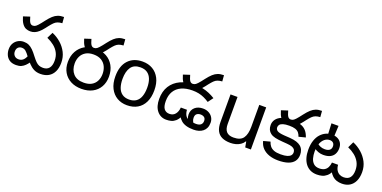

<svg xmlns="http://www.w3.org/2000/svg" viewBox="-15 -1505 4570 2297"><g transform="rotate(20 2270.5 -356.5)"><path d="M197 -425Q168 -425 141.5 -436Q115 -447 93 -477.5Q71 -508 55 -564L138 -591Q153 -536 167 -518Q181 -500 203 -500Q223 -500 240.5 -512.5Q258 -525 290 -565L321 -605Q355 -649 383.5 -675Q412 -701 444 -713Q476 -725 520 -725L526 -648Q491 -646 467.5 -637Q444 -628 424.5 -608.5Q405 -589 379 -556L356 -526Q328 -490 303 -468Q278 -446 252.5 -435.5Q227 -425 197 -425ZM485 12Q437 12 401.5 -6Q366 -24 336 -56Q306 -88 273 -131Q244 -171 223 -189Q202 -207 172 -207Q144 -207 125.5 -189Q107 -171 107 -136Q107 -105 126.5 -84Q146 -63 180 -63Q214 -63 236.5 -83Q259 -103 275 -141L328 -81Q309 -54 288 -33Q267 -12 240.5 0Q214 12 175 12Q122 12 90 -10Q58 -32 43.5 -66.5Q29 -101 29 -138Q29 -182 48 -214Q67 -246 99 -264Q131 -282 170 -282Q206 -282 234 -269.5Q262 -257 289 -230.5Q316 -204 348 -161Q375 -126 396 -105Q417 -84 439 -75.5Q461 -67 490 -67Q540 -67 566.5 -99.5Q593 -132 593 -193Q593 -251 570 -294.5Q547 -338 507 -369.5Q467 -401 417 -423L455 -500Q517 -474 567 -430Q617 -386 646.5 -327.5Q676 -269 676 -198Q676 -132 653.5 -85Q631 -38 588.5 -13Q546 12 485 12Z M976 -425Q947 -425 920.5 -436Q894 -447 872 -477.5Q850 -508 834 -564L917 -591Q932 -536 946 -518Q960 -500 982 -500Q1002 -500 1019.5 -512.5Q1037 -525 1069 -565L1100 -605Q1134 -649 1162.5 -675Q1191 -701 1223 -713Q1255 -725 1299 -725L1305 -648Q1270 -646 1246.5 -637Q1223 -628 1203.5 -608.5Q1184 -589 1158 -556L1135 -526Q1107 -490 1082 -468Q1057 -446 1031.5 -435.5Q1006 -425 976 -425ZM746 -236Q746 -314 779 -373.5Q812 -433 870.5 -466.5Q929 -500 1007 -500Q1086 -500 1144.5 -467.5Q1203 -435 1236 -376Q1269 -317 1269 -237Q1269 -163 1237 -106.5Q1205 -50 1146 -19Q1087 12 1007 12Q928 12 869.5 -19Q811 -50 778.5 -105.5Q746 -161 746 -236ZM829 -248Q829 -167 874 -117Q919 -67 1007 -67Q1067 -67 1106.5 -89.5Q1146 -112 1166 -152Q1186 -192 1186 -242Q1186 -293 1166.5 -334.5Q1147 -376 1107.5 -400.5Q1068 -425 1007 -425Q946 -425 906.5 -400.5Q867 -376 848 -336Q829 -296 829 -248Z M1835 -269Q1835 -180 1804.5 -117.5Q1774 -55 1718 -22.5Q1662 10 1585 10Q1514 10 1458.5 -22.5Q1403 -55 1371 -117.5Q1339 -180 1339 -269Q1339 -402 1406 -474Q1473 -546 1588 -546Q1661 -546 1716.5 -513.5Q1772 -481 1803.5 -419.5Q1835 -358 1835 -269ZM1430 -269Q1430 -206 1446.5 -159.5Q1463 -113 1498 -88Q1533 -63 1587 -63Q1641 -63 1676 -88Q1711 -113 1727.5 -159.5Q1744 -206 1744 -269Q1744 -333 1727 -378Q1710 -423 1675.5 -447.5Q1641 -472 1586 -472Q1504 -472 1467 -418Q1430 -364 1430 -269Z M2233 -425Q2204 -425 2177.5 -436Q2151 -447 2129 -477.5Q2107 -508 2091 -564L2174 -591Q2189 -536 2203 -518Q2217 -500 2239 -500Q2259 -500 2276.5 -512.5Q2294 -525 2326 -565L2357 -605Q2391 -649 2419.5 -675Q2448 -701 2480 -713Q2512 -725 2556 -725L2562 -648Q2527 -646 2503.5 -637Q2480 -628 2460.5 -608.5Q2441 -589 2415 -556L2392 -526Q2364 -490 2339 -468Q2314 -446 2288.5 -435.5Q2263 -425 2233 -425ZM2435 12Q2380 12 2341 0.5Q2302 -11 2277 -32.5Q2252 -54 2235 -84L2251 -91Q2230 -48 2204 -25.5Q2178 -3 2149 4.5Q2120 12 2087 12Q2014 12 1969 -43Q1924 -98 1924 -194Q1924 -291 1966.5 -359Q2009 -427 2087.5 -463.5Q2166 -500 2272 -500Q2325 -500 2370 -490.5Q2415 -481 2454.5 -464Q2494 -447 2531 -424L2482 -358Q2448 -380 2415 -395Q2382 -410 2346 -417.5Q2310 -425 2266 -425Q2184 -425 2126 -398.5Q2068 -372 2037.5 -321Q2007 -270 2007 -197Q2007 -127 2031.5 -97Q2056 -67 2099 -67Q2146 -67 2172.5 -99.5Q2199 -132 2203 -185H2281Q2283 -146 2299.5 -116Q2316 -86 2352 -76Q2369 -69 2390.5 -66Q2412 -63 2439 -63Q2480 -63 2500 -80.5Q2520 -98 2520 -129Q2520 -160 2501.5 -174Q2483 -188 2454 -188Q2427 -188 2407.5 -173.5Q2388 -159 2388 -124Q2388 -99 2398 -79Q2408 -59 2422 -46L2356 -35Q2342 -57 2330 -83Q2318 -109 2318 -141Q2318 -197 2356.5 -231Q2395 -265 2458 -265Q2500 -265 2532 -248Q2564 -231 2582 -201.5Q2600 -172 2600 -135Q2600 -97 2587.5 -69.5Q2575 -42 2552.5 -24Q2530 -6 2500 3Q2470 12 2435 12Z M3162 -536V0H3090L3077 -71H3073Q3056 -43 3029 -25Q3002 -7 2970 1.5Q2938 10 2903 10Q2839 10 2795.5 -10.5Q2752 -31 2730 -74Q2708 -117 2708 -185V-536H2797V-191Q2797 -127 2826 -95Q2855 -63 2916 -63Q3005 -63 3039.5 -113Q3074 -163 3074 -257V-536Z M3481 -425Q3452 -425 3425.5 -436Q3399 -447 3377 -477.5Q3355 -508 3339 -564L3422 -591Q3437 -536 3451 -518Q3465 -500 3487 -500Q3507 -500 3524.5 -512.5Q3542 -525 3574 -565L3605 -605Q3639 -649 3667.5 -675Q3696 -701 3728 -713Q3760 -725 3804 -725L3810 -648Q3775 -646 3751.5 -637Q3728 -628 3708.5 -608.5Q3689 -589 3663 -556L3640 -526Q3612 -490 3587 -468Q3562 -446 3536.5 -435.5Q3511 -425 3481 -425ZM3511 12Q3447 12 3395.5 -6Q3344 -24 3310.5 -59Q3277 -94 3265 -146L3351 -169Q3360 -138 3378.5 -115Q3397 -92 3429.5 -79.5Q3462 -67 3514 -67Q3567 -67 3597.5 -76.5Q3628 -86 3641.5 -102.5Q3655 -119 3655 -141Q3655 -161 3645 -176Q3635 -191 3611 -200.5Q3587 -210 3544 -213L3479 -218Q3427 -222 3389.5 -230.5Q3352 -239 3328 -258Q3307 -274 3295.5 -298.5Q3284 -323 3284 -357Q3284 -398 3308 -430.5Q3332 -463 3379.5 -481.5Q3427 -500 3499 -500Q3565 -500 3609.5 -487.5Q3654 -475 3683.5 -444.5Q3713 -414 3731 -360L3645 -338Q3636 -367 3619.5 -386.5Q3603 -406 3574 -415.5Q3545 -425 3499 -425Q3449 -425 3420 -416Q3391 -407 3379 -392Q3367 -377 3367 -358Q3367 -331 3389.5 -315.5Q3412 -300 3478 -295L3555 -290Q3607 -286 3639.5 -275Q3672 -264 3693 -247Q3716 -228 3727 -201Q3738 -174 3738 -142Q3738 -92 3712.5 -57.5Q3687 -23 3636.5 -5.5Q3586 12 3511 12Z M4324 12Q4287 12 4257 2.5Q4227 -7 4202.5 -29Q4178 -51 4156 -90L4177 -91Q4154 -49 4127 -26.5Q4100 -4 4069.5 4Q4039 12 4005 12Q3957 12 3920.5 -5.5Q3884 -23 3859 -55.5Q3834 -88 3821 -133Q3808 -178 3808 -232Q3808 -301 3825.5 -352Q3843 -403 3873 -435.5Q3903 -468 3939.5 -484Q3976 -500 4014 -500Q4057 -500 4087.5 -484.5Q4118 -469 4134.5 -440.5Q4151 -412 4151 -373Q4151 -333 4134.5 -301.5Q4118 -270 4084 -252.5Q4050 -235 3996 -235Q3963 -235 3933 -246Q3903 -257 3880.5 -273Q3858 -289 3845 -304L3869 -366Q3877 -355 3893.5 -340.5Q3910 -326 3934.5 -315.5Q3959 -305 3991 -305Q4031 -305 4051.5 -322Q4072 -339 4072 -369Q4072 -398 4056 -413.5Q4040 -429 4013 -429Q3978 -429 3949.5 -407Q3921 -385 3904 -343.5Q3887 -302 3887 -242V-234Q3887 -193 3897.5 -154.5Q3908 -116 3934.5 -91.5Q3961 -67 4007 -67Q4046 -67 4071.5 -81.5Q4097 -96 4110.5 -123Q4124 -150 4127 -185H4205Q4208 -144 4224 -118Q4240 -92 4264 -79.5Q4288 -67 4316 -67Q4371 -67 4397 -99.5Q4423 -132 4423 -193Q4423 -251 4399.5 -294.5Q4376 -338 4336.5 -369.5Q4297 -401 4247 -423L4284 -500Q4346 -474 4396 -430Q4446 -386 4476 -328Q4506 -270 4506 -199Q4506 -132 4483.5 -84.5Q4461 -37 4420.5 -12.5Q4380 12 4324 12ZM4051 -624 4044 -478H3968L3961 -624Z"/></g></svg>

Font: telugu115
Style: Regular
Weight: 400
Designer: Jelle Bosma - Monotype Design Team
Foundry: Monotype Imaging Inc.
Version: Version 2.003